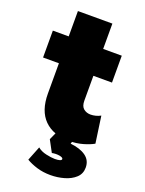

<svg xmlns="http://www.w3.org/2000/svg" viewBox="-164 -745 790 1047"><g transform="rotate(20 231.0 -221.0)"><path d="M297.5 15Q204.5 15 152.5 -36.8Q100.5 -88.5 100.5 -189V-667H300.5V-520H408.5V-364H300.5V-220Q300.5 -187 317.5 -173.5Q334.5 -160 357.5 -160Q372 -160 387 -163.8Q402 -167.5 415.5 -175L437.5 -20Q413 -6 376.2 4.5Q339.5 15 297.5 15ZM8.5 -364V-520H116.5V-364ZM264.5 225Q222 225 185.5 213.8Q149 202.5 123.5 187L156.5 104Q176 120.5 206.2 127.2Q236.5 134 257.5 134Q277 134 286.8 130.5Q296.5 127 296.5 121Q296.5 112 275.8 108.2Q255 104.5 231.5 109L195.5 42L223.5 -20H325.5L310.5 26Q367.5 32 400 55.5Q432.5 79 432.5 121Q432.5 157 407.5 180Q382.5 203 344 214Q305.5 225 264.5 225Z"/></g></svg>

Font: Geologica Roman Black
Style: Regular
Weight: 900
Designer: Sindre Bremnes, Frode Helland
Foundry: Monokrom Skriftforlag AS
Version: Version 1.010;gftools[0.9.28]